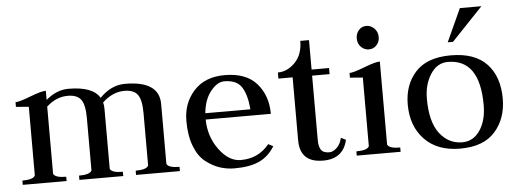

<svg xmlns="http://www.w3.org/2000/svg" viewBox="-47 -804 2547 942"><g transform="rotate(-5 1226.5 -333.5)"><path d="M31 0V-21Q85 -21 94 -41V-379Q32 -384 31 -384V-407Q50 -407 105.5 -428.5Q161 -450 184 -450V-405Q237 -450 295 -450Q415 -450 449 -392Q505 -450 574 -450Q742 -450 742 -336V-41Q751 -21 805 -21V0H589V-21Q643 -21 652 -41V-299Q652 -364 633 -390Q614 -416 568 -416Q509 -416 459 -368Q463 -355 463 -336V-41Q472 -21 526 -21V0H310V-21Q364 -21 373 -41V-299Q373 -364 354 -390Q335 -416 289 -416Q232 -416 184 -372V-41Q193 -21 247 -21V0Z M953 -241Q954 -157 1001.5 -92.5Q1049 -28 1108 -28Q1195 -28 1248 -94L1272 -82Q1243 -34 1196.5 -12Q1150 10 1074 10Q1036 10 1001 -1.5Q966 -13 932 -39.5Q898 -66 878 -118Q858 -170 858 -242Q858 -330 912.5 -390Q967 -450 1064 -450Q1170 -450 1222 -390.5Q1274 -331 1274 -241ZM954 -272H1176Q1170 -344 1145.5 -382Q1121 -420 1060 -420Q1025 -420 992.5 -379Q960 -338 954 -272Z M1492 -585V-440H1578V-410H1492V-92Q1492 -61 1503 -44.5Q1514 -28 1544 -28Q1562 -28 1580.5 -45.5Q1599 -63 1606 -94L1630 -82Q1609 10 1510 10Q1396 10 1396 -100V-410H1326V-440Q1373 -440 1411 -479Q1449 -518 1449 -585Z M1676 0V-21Q1730 -21 1739 -41V-379Q1677 -384 1676 -384V-407Q1695 -407 1750.5 -428.5Q1806 -450 1829 -450V-41Q1838 -21 1892 -21V0ZM1781 -514Q1759 -514 1742.5 -530.5Q1726 -547 1726 -573Q1726 -596 1740.5 -613Q1755 -630 1778 -630Q1800 -630 1817 -613Q1834 -596 1834 -570Q1834 -547 1819 -530.5Q1804 -514 1781 -514Z M2243 -677H2349L2195 -515H2169ZM2043 -248Q2043 -134 2086.5 -77Q2130 -20 2198 -20Q2252 -20 2285 -68.5Q2318 -117 2318 -193Q2318 -419 2161 -419Q2108 -419 2075.5 -368.5Q2043 -318 2043 -248ZM2185 10Q2073 10 2010 -55.5Q1947 -121 1947 -228Q1947 -325 2004 -387.5Q2061 -450 2178 -450Q2296 -450 2355 -387.5Q2414 -325 2414 -216Q2414 -119 2357.5 -54.5Q2301 10 2185 10Z"/></g></svg>

Font: Judson
Style: Regular
Weight: 400
Version: Version 20110429